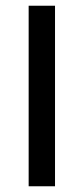

<svg xmlns="http://www.w3.org/2000/svg" viewBox="-20 -650 291 670"><path d="M172 -630V0H80V-630Z"/></svg>

Font: Mukta
Style: Regular
Weight: 400
Designer: Girish Dalvi and Yashodeep Gholap
Foundry: Ek Type
Version: Version 2.538;PS 1.001;hotconv 16.6.51;makeotf.lib2.5.65220;